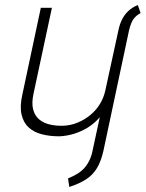

<svg xmlns="http://www.w3.org/2000/svg" viewBox="-20 -532 578 762"><path d="M538 -480 527 -512Q505 -503 489.5 -488.5Q474 -474 464.5 -455Q455 -436 450 -412L398 -173Q392 -145 377 -120Q362 -95 339 -76Q316 -57 288.5 -45.5Q261 -34 231 -33Q202 -32 177 -38Q152 -44 135 -58.5Q118 -73 111.5 -98Q105 -123 113 -160L186 -501H142L69 -158Q58 -110 65.5 -77.5Q73 -45 94 -26Q115 -7 146.5 1Q178 9 215 9Q244 8 273.5 -1Q303 -10 329.5 -26.5Q356 -43 376 -67L348 63Q344 85 335.5 103Q327 121 315 134.5Q303 148 286.5 158Q270 168 250 176L255 210Q295 197 322 179.5Q349 162 365.5 134Q382 106 391 64L492 -411Q500 -444 511 -458Q522 -472 538 -480Z"/></svg>

Font: Advent Pro Light
Style: Italic
Weight: 300
Italic angle: -12°
Version: Version 3.000